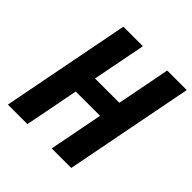

<svg xmlns="http://www.w3.org/2000/svg" viewBox="-193 -878 1025 1025"><g transform="rotate(45 320.0 -365.0)"><path d="M166.5 0 226 -305.5H409.5L350 0H497.5L639.5 -730H492L433 -427.5H249.5L308.5 -730H161L19 0Z"/></g></svg>

Font: Monaspace Neon
Style: Bold Italic
Weight: 700
Italic angle: -11°
Designer: Riley Cran & the Lettermatic Team
Foundry: Lettermatic
Version: Version 1.200 (Monaspace Neon)